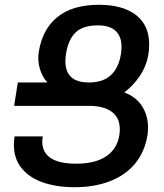

<svg xmlns="http://www.w3.org/2000/svg" viewBox="-20 -780 693 810"><path d="M55.2 -432.1H180.2Q164.6 -447.8 153.1 -475.8Q141.6 -503.9 141.6 -536.1Q141.6 -549.8 143.6 -561Q158.7 -656.7 222.4 -708.3Q286.1 -759.8 397 -759.8Q498 -759.8 553.7 -716.6Q609.4 -673.3 609.4 -592.3Q609.4 -571.3 606 -551.3Q598.1 -502 570.8 -460.9Q543.5 -419.9 504.4 -390.1Q554.7 -371.1 579.6 -331.5Q604.5 -292 604.5 -242.2Q604.5 -223.1 602.1 -209.5Q590.8 -139.6 550.5 -90.6Q510.3 -41.5 444.8 -15.9Q379.4 9.8 294.4 9.8Q220.2 9.8 162.6 -9.8Q105 -29.3 71.8 -69.6Q38.6 -109.9 38.6 -168.9Q38.6 -185.5 41.5 -204.6H160.2Q158.2 -189.9 158.2 -183.1Q158.2 -137.2 193.8 -113.3Q229.5 -89.4 301.3 -89.4Q381.3 -89.4 427.7 -120.4Q474.1 -151.4 483.4 -209.5Q485.4 -221.2 485.4 -234.4Q485.4 -283.2 451.7 -308.3Q418 -333.5 354 -333.5H39.6ZM255.9 -521.5Q255.9 -432.1 355 -432.1Q414.6 -432.1 447.8 -463.1Q481 -494.1 490.2 -552.2Q492.7 -570.3 492.7 -582.5Q492.7 -626 468 -649.4Q443.4 -672.9 393.1 -672.9Q328.6 -672.9 298.1 -642.3Q267.6 -611.8 258.3 -552.2Q255.9 -534.2 255.9 -521.5Z"/></svg>

Font: Mardoto Medium
Style: Italic
Weight: 500
Italic angle: -12°
Designer: Christian Robertson, Vahan Hovhannisyan
Foundry: Google
Version: Version 1.000